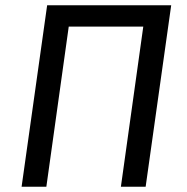

<svg xmlns="http://www.w3.org/2000/svg" viewBox="-20 -709 709 729"><path d="M533 0H439L524 -608H241L156 0H62L159 -689H630Z"/></svg>

Font: Fira Sans
Style: Italic
Weight: 400
Italic angle: -8°
Designer: bBox Type GmbH & Carrois Corporate GbR & Edenspiekermann AG
Foundry: bBox Type GmbH & Carrois Corporate GbR & Edenspiekermann AG
Version: Version 4.301